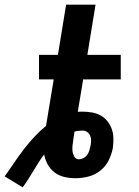

<svg xmlns="http://www.w3.org/2000/svg" viewBox="-76 -755 596 822"><path d="M21 47 -56 0Q-35 -29 -16 -57.5Q3 -86 24.5 -114Q46 -142 70 -168Q94 -194 121 -216L154 -415H91V-520H172L207 -735H333L298 -520H441V-415H280L257 -276Q262 -277 267 -277Q272 -277 277 -277Q298 -277 318 -273.5Q338 -270 355 -260.5Q372 -251 384 -236Q396 -221 402.5 -202.5Q409 -184 409.5 -163Q410 -142 407 -121Q402 -94 389 -68Q376 -42 353 -24Q330 -6 302 1Q274 8 247 8Q222 8 199 2.5Q176 -3 158 -16.5Q140 -30 128.5 -50.5Q117 -71 113 -94Q100 -77 89 -59Q78 -41 67 -23.5Q56 -6 45 12Q34 30 21 47ZM262 -73Q272 -73 282 -78.5Q292 -84 298 -93Q304 -102 307 -112.5Q310 -123 312 -133Q314 -144 314 -155Q314 -166 309.5 -175.5Q305 -185 296.5 -190.5Q288 -196 277 -196Q268 -196 260 -195Q252 -194 243 -192L238 -158Q236 -145 234.5 -132Q233 -119 234.5 -107Q236 -95 242.5 -84Q249 -73 262 -73Z"/></svg>

Font: Iosevka Term Curly XBd Obl
Style: Regular
Weight: 800
Italic angle: -9°
Designer: Belleve Invis
Foundry: Belleve Invis
Version: Version 32.3.0